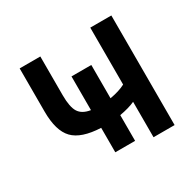

<svg xmlns="http://www.w3.org/2000/svg" viewBox="-119 -655 807 789"><g transform="rotate(-30 284.5 -260.0)"><path d="M324 -227Q369 -235 397 -250V-520H497V0H397V-168Q369 -155 324 -147V-25H230V-141Q138 -145 100 -184.5Q62 -224 62 -315V-520H160V-336Q160 -280 175.5 -255.5Q191 -231 230 -225V-385H324Z"/></g></svg>

Font: M PLUS 1p Medium
Style: Regular
Weight: 500
Version: Version 1.062